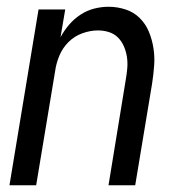

<svg xmlns="http://www.w3.org/2000/svg" viewBox="-20 -548 540 568"><path d="M8 0 94 -520H173L159 -438Q170 -458 184.5 -475Q199 -492 218 -504.5Q237 -517 258.5 -522.5Q280 -528 301 -528Q327 -528 351.5 -520Q376 -512 393.5 -494.5Q411 -477 420.5 -454Q430 -431 434 -405.5Q438 -380 436 -353.5Q434 -327 430 -301L380 0H301L352 -312Q355 -329 356.5 -346Q358 -363 355.5 -379.5Q353 -396 346.5 -411Q340 -426 329 -437Q318 -448 302.5 -453Q287 -458 270 -458Q247 -458 223.5 -449.5Q200 -441 182.5 -423.5Q165 -406 155.5 -383Q146 -360 143 -337L87 0Z"/></svg>

Font: Iosevka Term Curly Oblique
Style: Regular
Weight: 400
Italic angle: -9°
Designer: Belleve Invis
Foundry: Belleve Invis
Version: Version 32.3.0